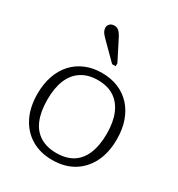

<svg xmlns="http://www.w3.org/2000/svg" viewBox="-192 -933 989 1067"><g transform="rotate(30 302.5 -399.0)"><path d="M557 -268Q557 -182 525.5 -119.5Q494 -57 437 -23Q380 11 302 11Q225 11 168 -23Q111 -57 79.5 -119.5Q48 -182 48 -268Q48 -332 66 -383.5Q84 -435 117.5 -471.5Q151 -508 198 -527.5Q245 -547 302 -547Q360 -547 407 -527.5Q454 -508 487.5 -471.5Q521 -435 539 -383.5Q557 -332 557 -268ZM112 -268Q112 -191 133.5 -139Q155 -87 198 -60.5Q241 -34 302 -34Q365 -34 407 -60Q449 -86 471 -138.5Q493 -191 493 -268Q493 -342 471 -394Q449 -446 407 -473.5Q365 -501 302 -501Q241 -501 198 -473.5Q155 -446 133.5 -394Q112 -342 112 -268ZM288 -754 348 -636V-617H325L227 -715Q216 -726 208 -735Q200 -744 195.5 -754Q191 -764 191 -774Q191 -789 201.5 -799Q212 -809 230 -809Q244 -809 253.5 -802.5Q263 -796 271.5 -783.5Q280 -771 288 -754Z"/></g></svg>

Font: Roboto Serif ExtraLight
Style: Regular
Weight: 250
Version: Version 1.007